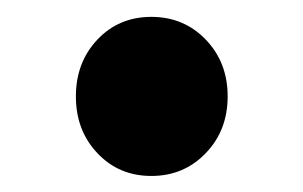

<svg xmlns="http://www.w3.org/2000/svg" viewBox="-20 -198 364 231"><path d="M162.1 13.7Q123 13.7 97.2 -13.7Q71.3 -41 71.3 -82Q71.3 -123 97.2 -150.4Q123 -177.7 162.1 -177.7Q201.2 -177.7 227.5 -150.4Q253.9 -123 253.9 -82Q253.9 -41 227.5 -13.7Q201.2 13.7 162.1 13.7Z"/></svg>

Font: Nico Moji
Style: Regular
Weight: 400
Version: Version 1.02